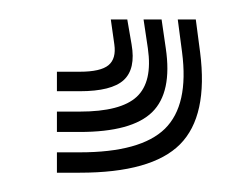

<svg xmlns="http://www.w3.org/2000/svg" viewBox="-20 10 248 197"><path d="M162.4 30H180.9L185.3 63.5Q193.7 128.9 164.7 158.1Q135.7 187.2 61.8 187.2H38.4V166.3H61.8Q124.5 166.3 149.2 142.1Q173.9 117.8 166.8 63.5ZM93.7 30H110.6L115 55.5Q119.4 80.7 106.9 92.2Q94.4 103.6 61.8 103.6H38.4V83.6H61.8Q83.2 83.6 91.3 76.9Q99.4 70.2 97.3 55.5ZM127.3 30H145.8L150.1 59.5Q156.8 104.8 136.1 125.1Q115.3 145.4 61.8 145.4H38.4V124.5H61.8Q103.9 124.5 120.3 109.3Q136.7 94 131.7 59.5Z"/></svg>

Font: Big Shoulders Inline Text SC Thin
Style: Regular
Weight: 100
Designer: Patric King
Foundry: XO Type Co
Version: Version 2.002